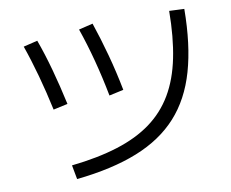

<svg xmlns="http://www.w3.org/2000/svg" viewBox="-81 -840 1162 965"><g transform="rotate(-10 500.0 -358.0)"><path d="M223.6 -52.1Q358.6 -66.7 460.3 -98.7Q562 -130.7 633.6 -183.2Q705.3 -235.7 750.6 -312.5Q796 -389.4 817.1 -493.4Q838.3 -597.3 839.3 -732L916 -728.7Q914.7 -546 876.5 -412.8Q838.3 -279.7 757.3 -190.5Q676.3 -101.3 547.8 -50.2Q419.3 1 237 20ZM181.3 -344.3Q161.3 -437.3 137.8 -522.7Q114.3 -608 88.3 -682L160.4 -699.4Q186.7 -627.3 210.4 -541.3Q234 -455.3 254.7 -360.3ZM470 -365.3Q452 -459.3 428.3 -549.3Q404.6 -639.3 377 -718.3L449 -735.7Q476 -656.3 500.7 -565.5Q525.4 -474.7 543.4 -381.3Z"/></g></svg>

Font: M PLUS 1 Thin
Style: Regular
Weight: 100
Designer: Coji Morishita
Foundry: UNDERFOREST DESIGN
Version: Version 1.001